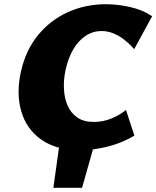

<svg xmlns="http://www.w3.org/2000/svg" viewBox="-20 -695 741 910"><path d="M233 195 265 -35H434L369 195ZM362 17Q247 17 176 -33Q105 -83 80.5 -168.5Q56 -254 80 -359Q103 -459 161 -529.5Q219 -600 302 -637.5Q385 -675 482 -675Q538 -675 597.5 -661.5Q657 -648 701 -618L616 -462Q578 -505 539.5 -526.5Q501 -548 462 -548Q421 -548 386.5 -525.5Q352 -503 328 -462.5Q304 -422 291 -365Q281 -319 283 -274.5Q285 -230 300.5 -194.5Q316 -159 346.5 -138Q377 -117 425 -117Q469 -117 509.5 -134Q550 -151 577 -174L617 -52Q553 -15 485.5 1Q418 17 362 17Z"/></svg>

Font: Ysabeau Office Black
Style: Italic
Weight: 900
Italic angle: -12°
Designer: Christian Thalmann (Catharsis Fonts)
Version: Version 2.001;gftools[0.9.30]; featfreeze: tnum,lnum,ss02